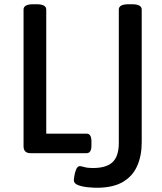

<svg xmlns="http://www.w3.org/2000/svg" viewBox="-20 -722 765 905"><path d="M436 163Q419 163 393.5 160.5Q368 158 348 150.5Q328 143 328 127Q328 123 330.5 107Q333 91 339 76.5Q345 62 356 61Q362 61 377.5 65.5Q393 70 417 70Q482 70 511 42Q540 14 540 -48V-677Q540 -702 586 -702H602Q648 -702 648 -677V-51Q648 12 626.5 60.5Q605 109 558.5 136Q512 163 436 163ZM124 0Q91 0 91 -33V-677Q91 -702 137 -702H152Q198 -702 198 -677V-92H388Q411 -92 411 -56V-36Q411 0 388 0Z"/></svg>

Font: Asap Medium
Style: Regular
Weight: 500
Designer: Pablo Cosgaya
Foundry: Omnibus-Type
Version: Version 3.001; ttfautohint (v1.8.3)